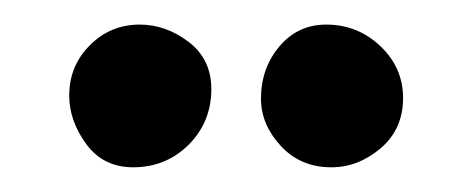

<svg xmlns="http://www.w3.org/2000/svg" viewBox="-20 -671 381 157"><path d="M309.6 -590.8Q309.6 -565.4 291.3 -549.8Q272.9 -534.2 251 -534.2Q225.6 -534.2 209.5 -551.8Q193.4 -569.3 193.4 -590.3Q193.4 -615.2 208.5 -633.1Q223.6 -650.9 246.6 -650.9Q272.5 -650.9 291 -633.3Q309.6 -615.7 309.6 -590.8ZM152.8 -598.1Q152.8 -571.3 134.3 -552.7Q115.7 -534.2 88.9 -534.2Q64.5 -534.2 50.5 -553.2Q36.6 -572.3 36.6 -592.8Q36.6 -617.2 53.5 -634Q70.3 -650.9 94.2 -650.9Q115.7 -650.9 134.3 -636.7Q152.8 -622.6 152.8 -598.1Z"/></svg>

Font: Mikhak Bold
Style: Regular
Weight: 700
Designer: Amin Abedi
Version: Version 3.3